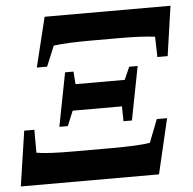

<svg xmlns="http://www.w3.org/2000/svg" viewBox="-49 -704 757 753"><g transform="rotate(-5 329.5 -327.5)"><path d="M445.3 -380.9 467.3 -430.7H500.5L459.5 -219.7H426.3L425.3 -278.3H231.4L207 -219.7H173.8L214.8 -430.7H248L251.5 -380.9ZM319.8 -545.9Q234.4 -545.9 179.7 -539.1L146.5 -459H106L153.8 -654.8H649.4L621.1 -459H580.6L578.6 -539.1Q525.9 -545.9 441.4 -545.9ZM365.2 -118.7Q480.5 -118.7 522 -126.5L557.1 -216.8H597.7L546.9 0H2.9L35.2 -216.8H75.2V-126.5Q114.3 -118.7 224.1 -118.7Z"/></g></svg>

Font: Tinos
Style: Bold Italic
Weight: 700
Italic angle: -16.333°
Designer: Steve Matteson
Foundry: Monotype Imaging Inc.
Version: Version 1.23